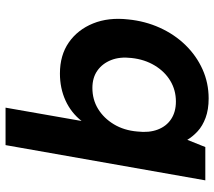

<svg xmlns="http://www.w3.org/2000/svg" viewBox="-60 -700 772 692"><g transform="rotate(-90 326.0 -354.0)"><path d="M317 12Q277 12 247.5 1Q218 -10 199 -27.5Q180 -45 168 -65L142 0H22L149 -720H284L236 -446Q266 -484 310 -504Q354 -524 407 -524Q473 -524 519 -492Q565 -460 587.5 -404.5Q610 -349 602 -278Q596 -217 572 -164Q548 -111 509.5 -71.5Q471 -32 422 -10Q373 12 317 12ZM306 -106Q347 -106 380.5 -126Q414 -146 436 -182.5Q458 -219 463 -266Q468 -308 455.5 -339.5Q443 -371 417.5 -389Q392 -407 355 -407Q313 -407 279.5 -386.5Q246 -366 224 -329.5Q202 -293 198 -245Q193 -203 205 -171.5Q217 -140 243 -123Q269 -106 306 -106Z"/></g></svg>

Font: DM Sans 12pt
Style: Bold Italic
Weight: 700
Italic angle: -10°
Version: Version 4.004;gftools[0.9.30]